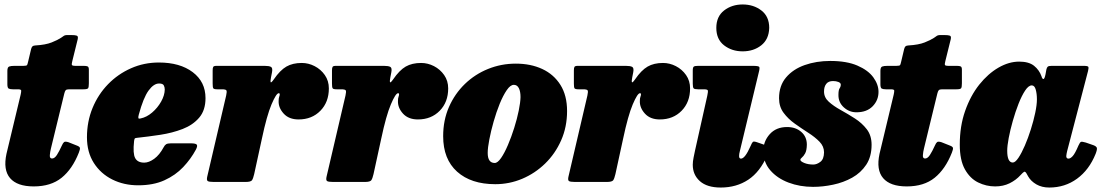

<svg xmlns="http://www.w3.org/2000/svg" viewBox="-20 -815 4944 860"><path d="M44 -520H85Q99.5 -520 101.5 -524Q103.5 -528 106 -539L119.5 -596Q122 -604.5 125.8 -607.8Q129.5 -611 139 -611.5Q184 -614 211.5 -625Q239 -636 253 -645.5Q262.5 -652.5 266.8 -655Q271 -657.5 277.5 -657.8Q284 -658 299 -658Q317.5 -658 324.2 -655.2Q331 -652.5 328 -639L304 -542Q300.5 -528.5 302 -524.2Q303.5 -520 319 -520H356Q367 -520 372.5 -517.5Q378 -515 378 -503V-442Q378 -425 374.8 -420Q371.5 -415 354 -415H289.5Q278 -415 274.2 -410.8Q270.5 -406.5 268 -396L208 -149.5Q204.5 -135.5 203.2 -120.2Q202 -105 213 -105Q224.5 -105 234.8 -120.8Q245 -136.5 257.5 -164Q262 -174.5 267 -178.5Q272 -182.5 286.5 -178L323 -163.5Q337 -158.5 338 -152.2Q339 -146 333 -131Q304 -57.5 256 -18.8Q208 20 131 20Q57 20 25.2 -17Q-6.5 -54 9 -126L72.5 -391Q75 -402.5 75 -408.8Q75 -415 60.5 -415H37.5Q25 -415 19 -418.2Q13 -421.5 13 -437.5V-497.5Q13 -514 21 -517Q29 -520 44 -520Z M369.5 -200Q369.5 -270.5 394.5 -331.2Q419.5 -392 464 -437.8Q508.5 -483.5 566.8 -509.2Q625 -535 691.5 -535Q786 -535 843.2 -491.8Q900.5 -448.5 900.5 -375.5Q900.5 -321 872.2 -288Q844 -255 798 -237.2Q752 -219.5 698 -211.2Q644 -203 592.5 -197.5Q585 -197 583.2 -193.8Q581.5 -190.5 580.5 -182.5Q574.5 -127 585.5 -106.8Q596.5 -86.5 626 -86.5Q647 -86.5 670.8 -103.8Q694.5 -121 713 -155.5Q717.5 -164.5 724 -168.8Q730.5 -173 745.5 -173H834.5Q856.5 -173 861.2 -167.2Q866 -161.5 857.5 -145Q835 -103 800.5 -66.5Q766 -30 716.5 -7.5Q667 15 599 15Q535 15 483 -11Q431 -37 400.2 -85.2Q369.5 -133.5 369.5 -200ZM610 -284.5Q637 -290 661.5 -311Q686 -332 701.8 -360Q717.5 -388 718 -414Q718 -424.5 713.5 -432.8Q709 -441 692.5 -441Q668.5 -441 645.2 -409Q622 -377 601.5 -301Q598.5 -289.5 600 -285.8Q601.5 -282 610 -284.5Z M949.5 -520H1166Q1185 -520 1193.5 -515.5Q1202 -511 1198.5 -492L1194 -469Q1190.5 -451.5 1192.5 -447Q1194.5 -442.5 1206.5 -459.5Q1234.5 -500.5 1262.8 -516.8Q1291 -533 1331.5 -533Q1361.5 -533 1389.2 -518.8Q1417 -504.5 1435 -478.8Q1453 -453 1453 -419Q1453 -357.5 1415 -318.8Q1377 -280 1317.5 -280Q1274.5 -280 1250.8 -306Q1227 -332 1228 -362.5Q1228 -375 1230.5 -381.2Q1233 -387.5 1233 -392.5Q1233 -397.5 1228.5 -397.5Q1217.5 -397.5 1196.2 -347.5Q1175 -297.5 1153 -193.5L1118.5 -35Q1114 -15.5 1108.8 -7.8Q1103.5 0 1079.5 0H937.5Q916 0 910.2 -4.2Q904.5 -8.5 908.5 -25L993 -387Q997 -405 994.2 -410Q991.5 -415 973.5 -415H953Q938 -415 935.2 -419.8Q932.5 -424.5 932.5 -441V-499.5Q932.5 -511 935.2 -515.5Q938 -520 949.5 -520Z M1484 -520H1700.5Q1719.5 -520 1728 -515.5Q1736.5 -511 1733 -492L1728.5 -469Q1725 -451.5 1727 -447Q1729 -442.5 1741 -459.5Q1769 -500.5 1797.2 -516.8Q1825.5 -533 1866 -533Q1896 -533 1923.8 -518.8Q1951.5 -504.5 1969.5 -478.8Q1987.5 -453 1987.5 -419Q1987.5 -357.5 1949.5 -318.8Q1911.5 -280 1852 -280Q1809 -280 1785.2 -306Q1761.5 -332 1762.5 -362.5Q1762.5 -375 1765 -381.2Q1767.5 -387.5 1767.5 -392.5Q1767.5 -397.5 1763 -397.5Q1752 -397.5 1730.8 -347.5Q1709.5 -297.5 1687.5 -193.5L1653 -35Q1648.5 -15.5 1643.2 -7.8Q1638 0 1614 0H1472Q1450.5 0 1444.8 -4.2Q1439 -8.5 1443 -25L1527.5 -387Q1531.5 -405 1528.8 -410Q1526 -415 1508 -415H1487.5Q1472.5 -415 1469.8 -419.8Q1467 -424.5 1467 -441V-499.5Q1467 -511 1469.8 -515.5Q1472.5 -520 1484 -520Z M1965 -205Q1965 -276.5 1991 -335.8Q2017 -395 2062.2 -438.8Q2107.5 -482.5 2166.2 -506.2Q2225 -530 2290.5 -530Q2357 -530 2408.8 -506Q2460.5 -482 2490.2 -434.8Q2520 -387.5 2520 -317.5Q2520 -246.5 2493.5 -186.5Q2467 -126.5 2421.8 -82.5Q2376.5 -38.5 2319 -14.2Q2261.5 10 2198.5 10Q2090 10 2027.5 -46Q1965 -102 1965 -205ZM2164.5 -130Q2164.5 -85 2196 -85Q2209 -85 2224.5 -107.5Q2240 -130 2255.2 -165.8Q2270.5 -201.5 2283.2 -242Q2296 -282.5 2303.5 -319.5Q2311 -356.5 2311.5 -380Q2311.5 -405.5 2304 -420.2Q2296.5 -435 2281.5 -435Q2266 -435 2249.8 -411.2Q2233.5 -387.5 2218.2 -350Q2203 -312.5 2191 -270.2Q2179 -228 2171.8 -190.5Q2164.5 -153 2164.5 -130Z M2567.5 -520H2784Q2803 -520 2811.5 -515.5Q2820 -511 2816.5 -492L2812 -469Q2808.5 -451.5 2810.5 -447Q2812.5 -442.5 2824.5 -459.5Q2852.5 -500.5 2880.8 -516.8Q2909 -533 2949.5 -533Q2979.5 -533 3007.2 -518.8Q3035 -504.5 3053 -478.8Q3071 -453 3071 -419Q3071 -357.5 3033 -318.8Q2995 -280 2935.5 -280Q2892.5 -280 2868.8 -306Q2845 -332 2846 -362.5Q2846 -375 2848.5 -381.2Q2851 -387.5 2851 -392.5Q2851 -397.5 2846.5 -397.5Q2835.5 -397.5 2814.2 -347.5Q2793 -297.5 2771 -193.5L2736.5 -35Q2732 -15.5 2726.8 -7.8Q2721.5 0 2697.5 0H2555.5Q2534 0 2528.2 -4.2Q2522.5 -8.5 2526.5 -25L2611 -387Q2615 -405 2612.2 -410Q2609.5 -415 2591.5 -415H2571Q2556 -415 2553.2 -419.8Q2550.5 -424.5 2550.5 -441V-499.5Q2550.5 -511 2553.2 -515.5Q2556 -520 2567.5 -520Z M3188.5 -690Q3188.5 -741 3223.2 -768Q3258 -795 3306.5 -795Q3355.5 -795 3390.5 -768Q3425.5 -741 3425.5 -690Q3424 -639 3389.8 -612Q3355.5 -585 3306.5 -585Q3258 -585 3223.2 -612Q3188.5 -639 3188.5 -690ZM3378.5 -490 3294 -138.5Q3290.5 -125.5 3290.5 -116Q3290.5 -104.5 3299 -104.5Q3317 -104.5 3341.5 -160Q3348 -175.5 3352 -179.2Q3356 -183 3370.5 -178L3415 -162.5Q3429.5 -157 3426.5 -146.2Q3423.5 -135.5 3417 -120Q3384.5 -45 3331.5 -10Q3278.5 25 3208.5 25Q3147 25 3115 -3.5Q3083 -32 3083 -77Q3083 -91.5 3086.8 -110Q3090.5 -128.5 3093 -140L3148 -386Q3152 -404.5 3150.5 -409.8Q3149 -415 3132 -415H3106.5Q3091 -415 3087 -419.2Q3083 -423.5 3083 -440V-499Q3083 -513.5 3087.8 -516.8Q3092.5 -520 3106.5 -520H3352.5Q3377.5 -520 3380.8 -515.2Q3384 -510.5 3378.5 -490Z M3671 -132.5Q3671 -159.5 3650.8 -180.2Q3630.5 -201 3600.5 -220.2Q3570.5 -239.5 3540.2 -261Q3510 -282.5 3489.8 -309.8Q3469.5 -337 3469.5 -375Q3469.5 -431 3500.8 -468Q3532 -505 3584.2 -523.5Q3636.5 -542 3699 -542Q3772.5 -542 3820.5 -521.2Q3868.5 -500.5 3891.8 -468.5Q3915 -436.5 3915 -403.5Q3915 -366 3888.8 -339Q3862.5 -312 3816 -312Q3784 -312 3759.5 -334.2Q3735 -356.5 3735.5 -390Q3735.5 -412 3740.8 -419.5Q3746 -427 3746 -436Q3746 -443.5 3735.5 -447.8Q3725 -452 3711.5 -452Q3690.5 -452 3680.8 -439.2Q3671 -426.5 3671 -406Q3670.5 -379 3692 -359.5Q3713.5 -340 3745.2 -322.5Q3777 -305 3809 -284.5Q3841 -264 3862.5 -236Q3884 -208 3884 -166.5Q3884 -113.5 3860 -77.2Q3836 -41 3797 -19.2Q3758 2.5 3711.8 12.2Q3665.5 22 3622 22Q3562.5 22 3511.8 2.8Q3461 -16.5 3430 -52.5Q3399 -88.5 3399 -138.5Q3399 -182 3427.8 -214Q3456.5 -246 3505.5 -246Q3544 -246 3569 -224.2Q3594 -202.5 3594 -167Q3593.5 -140.5 3586.2 -127.8Q3579 -115 3572 -109.5Q3565 -104 3565 -99Q3565 -92.5 3582.2 -85.2Q3599.5 -78 3623 -78Q3638.5 -78 3654.5 -90Q3670.5 -102 3671 -132.5Z M3954.5 -520H3995.5Q4010 -520 4012 -524Q4014 -528 4016.5 -539L4030 -596Q4032.5 -604.5 4036.2 -607.8Q4040 -611 4049.5 -611.5Q4094.5 -614 4122 -625Q4149.5 -636 4163.5 -645.5Q4173 -652.5 4177.2 -655Q4181.5 -657.5 4188 -657.8Q4194.5 -658 4209.5 -658Q4228 -658 4234.8 -655.2Q4241.5 -652.5 4238.5 -639L4214.5 -542Q4211 -528.5 4212.5 -524.2Q4214 -520 4229.5 -520H4266.5Q4277.5 -520 4283 -517.5Q4288.5 -515 4288.5 -503V-442Q4288.5 -425 4285.2 -420Q4282 -415 4264.5 -415H4200Q4188.5 -415 4184.8 -410.8Q4181 -406.5 4178.5 -396L4118.5 -149.5Q4115 -135.5 4113.8 -120.2Q4112.5 -105 4123.5 -105Q4135 -105 4145.2 -120.8Q4155.5 -136.5 4168 -164Q4172.5 -174.5 4177.5 -178.5Q4182.5 -182.5 4197 -178L4233.5 -163.5Q4247.5 -158.5 4248.5 -152.2Q4249.5 -146 4243.5 -131Q4214.5 -57.5 4166.5 -18.8Q4118.5 20 4041.5 20Q3967.5 20 3935.8 -17Q3904 -54 3919.5 -126L3983 -391Q3985.5 -402.5 3985.5 -408.8Q3985.5 -415 3971 -415H3948Q3935.5 -415 3929.5 -418.2Q3923.5 -421.5 3923.5 -437.5V-497.5Q3923.5 -514 3931.5 -517Q3939.5 -520 3954.5 -520Z M4887.5 -126Q4858.5 -54 4804.2 -14.5Q4750 25 4680 25Q4646.5 25 4622 10.8Q4597.5 -3.5 4585.5 -24.5Q4579 -36 4577 -39.5Q4571.5 -48 4566.8 -45.2Q4562 -42.5 4551 -30.5Q4530.5 -8 4502 6Q4473.5 20 4437.5 20Q4397.5 20 4361.2 2.2Q4325 -15.5 4302 -56.5Q4279 -97.5 4279 -167.5Q4279 -250 4303 -318.2Q4327 -386.5 4366.2 -435.8Q4405.5 -485 4452.2 -512Q4499 -539 4545 -539Q4588.5 -539 4611.8 -520.2Q4635 -501.5 4645 -473.5Q4648 -462 4653.2 -461Q4658.5 -460 4663 -482L4667 -504Q4669 -513 4673.2 -516.5Q4677.5 -520 4690.5 -520H4834.5Q4852.5 -520 4854.8 -515.5Q4857 -511 4853.5 -497L4760 -138.5Q4759 -134 4757.5 -127Q4756 -120 4756 -116Q4756 -104.5 4766 -104.5Q4774.5 -104.5 4785 -116Q4795.5 -127.5 4810.5 -163Q4817 -177.5 4821.8 -179.5Q4826.5 -181.5 4843.5 -176.5L4878 -164.5Q4891 -159.5 4893 -152.5Q4895 -145.5 4887.5 -126ZM4624.5 -370Q4624.5 -395 4619.2 -413.8Q4614 -432.5 4601.5 -432.5Q4587 -432.5 4571.8 -409.5Q4556.5 -386.5 4542.2 -350.2Q4528 -314 4516.5 -273.5Q4505 -233 4498.2 -197.2Q4491.5 -161.5 4491.5 -140Q4491.5 -87 4516.5 -87Q4527.5 -87 4541.8 -108.2Q4556 -129.5 4570.5 -163Q4585 -196.5 4597.2 -235.2Q4609.5 -274 4617 -309.8Q4624.5 -345.5 4624.5 -370Z"/></svg>

Font: Besley* Narrow Fatface
Style: Italic
Weight: 900
Width: 4
Italic angle: -13°
Designer: Owen Earl
Foundry: indestructible type*
Version: Version 3.000; ttfautohint (v1.8.3)